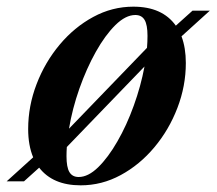

<svg xmlns="http://www.w3.org/2000/svg" viewBox="-59 -544 650 576"><path d="M341 -524Q428 -524 468.5 -467L518.5 -512H570.5L485.5 -435Q498.5 -400.5 498.5 -355Q498.5 -286 473.2 -220.2Q448 -154.5 404 -102Q360 -49.5 303.2 -18.8Q246.5 12 183 12Q99.5 12 58.5 -41L13 0H-39L40.5 -72Q25.5 -108 25.5 -157Q25.5 -226 50.8 -291.8Q76 -357.5 120 -410Q164 -462.5 220.8 -493.2Q277.5 -524 341 -524ZM347 -499Q318 -499 287.2 -468.8Q256.5 -438.5 228.5 -388.5Q200.5 -338.5 179.2 -278.2Q158 -218 148 -158L382 -400.5Q383.5 -419 383.5 -436.5Q383.5 -469.5 374.8 -484.2Q366 -499 347 -499ZM177 -13Q205.5 -13 235.5 -42.2Q265.5 -71.5 293.2 -119.8Q321 -168 342.2 -226.8Q363.5 -285.5 374.5 -344.5L141.5 -103Q140.5 -89 140.5 -75.5Q140.5 -42.5 149.2 -27.8Q158 -13 177 -13Z"/></svg>

Font: Newsreader Display SemiBold
Style: Italic
Weight: 600
Italic angle: -17°
Designer: Hugues Gentile
Foundry: Production Type
Version: Version 1.001